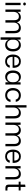

<svg xmlns="http://www.w3.org/2000/svg" viewBox="2830 -3600 936 6637"><g transform="rotate(90 3298.5 -281.0)"><path d="M76.1 0V-524.7H157.1V0ZM117.1 -614.7Q95 -614.7 80.8 -627.3Q66.6 -639.9 66.6 -660.6Q66.6 -682 80.8 -694.2Q95 -706.4 117.1 -706.4Q139.3 -706.4 153.5 -694.2Q167.7 -682 167.7 -660.6Q167.7 -639.9 153.5 -627.3Q139.3 -614.7 117.1 -614.7Z M309.1 0V-524.7H386.3L389.4 -415.7H394.6Q418.3 -474.3 467.1 -503.8Q515.9 -533.3 574.7 -533.3Q634.9 -533.3 681 -504Q727.1 -474.7 747 -406.9H755Q778.4 -469.9 829.6 -501.6Q880.7 -533.3 944.7 -533.3Q997.9 -533.3 1039.6 -511.1Q1081.3 -488.9 1105.1 -439.6Q1128.9 -390.4 1128.9 -309.4V0H1048.6V-293.1Q1048.6 -352 1034.4 -390.1Q1020.3 -428.1 991.4 -446.6Q962.6 -465 917.3 -465Q869.6 -465 834.1 -441Q798.6 -417 779.2 -376.4Q759.9 -335.7 759.9 -283.7V0H678.1V-293.1Q678.1 -352 664 -390.1Q649.9 -428.1 621.4 -446.6Q592.9 -465 548.3 -465Q499.9 -465 464.4 -441Q428.9 -417 409.1 -376.4Q389.4 -335.7 389.4 -283.7V0Z M1271.1 167V-524.7H1347.4L1350.9 -415.7H1355.9Q1374.4 -468.6 1423.2 -500.9Q1472 -533.3 1539.9 -533.3Q1588.4 -533.3 1628.4 -514.6Q1668.4 -496 1697.4 -461.1Q1726.4 -426.1 1741.9 -375.8Q1757.4 -325.4 1757.4 -262Q1757.4 -177.3 1730.1 -116.3Q1702.7 -55.3 1653.9 -23Q1605.1 9.3 1539.9 9.3Q1494.6 9.3 1457.4 -5.3Q1420.1 -19.9 1394.4 -46.4Q1368.7 -73 1355.9 -107.6H1352.1V167ZM1512.4 -58Q1562.7 -58 1599 -82.2Q1635.3 -106.4 1654.9 -152.4Q1674.6 -198.3 1674.6 -262Q1674.6 -326 1655.2 -371.4Q1635.9 -416.9 1599.9 -441.1Q1563.9 -465.3 1513.9 -465.3Q1462.1 -465.3 1425.9 -441.6Q1389.7 -417.9 1370.9 -378.5Q1352.1 -339.1 1352.1 -293.6V-229.7Q1352.1 -183.6 1371.2 -144.7Q1390.3 -105.9 1426.2 -81.9Q1462.1 -58 1512.4 -58Z M2101.7 9.2Q2026.8 9.2 1973.5 -24.1Q1920.2 -57.3 1892.2 -118.2Q1864.2 -179 1864.2 -260.3Q1864.2 -343.5 1891.9 -404.7Q1919.7 -465.8 1972 -499.5Q2024.3 -533.2 2098.8 -533.2Q2178.7 -533.2 2230.8 -496.9Q2283 -460.7 2306.3 -396.7Q2329.7 -332.7 2323.8 -248.7H1943Q1944.5 -183.7 1963.9 -140.5Q1983.3 -97.3 2018.9 -75.9Q2054.5 -54.5 2101.7 -54.5Q2158 -54.5 2194.1 -80.5Q2230.2 -106.5 2242.2 -149.5H2319.7Q2311 -99.5 2280.7 -64Q2250.3 -28.5 2204.4 -9.7Q2158.5 9.2 2101.7 9.2ZM1943.8 -295 1935.3 -306.8H2253.7L2245 -293.5Q2246.2 -355.7 2227.8 -394.3Q2209.5 -432.8 2176.3 -451.3Q2143.2 -469.7 2098.8 -469.7Q2053.5 -469.7 2019.4 -449.9Q1985.3 -430.2 1965.7 -391.4Q1946.2 -352.7 1943.8 -295Z M2632.9 8.6Q2584.6 8.6 2544.4 -10.1Q2504.3 -28.7 2475.3 -63.6Q2446.3 -98.6 2430.8 -148.9Q2415.3 -199.3 2415.3 -262.7Q2415.3 -347.7 2442.8 -408.6Q2470.3 -469.4 2519.3 -501.7Q2568.3 -534 2632.9 -534Q2678.4 -534 2715.5 -519.4Q2752.6 -504.9 2778.6 -478.8Q2804.7 -452.7 2816.9 -417.1H2821.9L2825.3 -524.7H2901.6V0H2825.3L2821.9 -109H2816.9Q2798.3 -56.1 2749.9 -23.8Q2701.4 8.6 2632.9 8.6ZM2658.9 -59.4Q2710.9 -59.4 2746.9 -83.5Q2783 -107.6 2801.8 -146.6Q2820.6 -185.6 2820.6 -231.1V-295Q2820.6 -341.1 2801.5 -380.4Q2782.4 -419.6 2746.5 -443.1Q2710.6 -466.7 2660.3 -466.7Q2610 -466.7 2573.7 -442.5Q2537.4 -418.3 2517.8 -372.9Q2498.1 -327.4 2498.1 -262.7Q2498.1 -199.7 2517.5 -153.8Q2536.9 -107.9 2572.9 -83.6Q2608.9 -59.4 2658.9 -59.4Z M3273.6 8.6Q3217 8.6 3170.6 -10.7Q3124.3 -30 3091 -65.7Q3057.7 -101.4 3040 -150.9Q3022.3 -200.4 3022.3 -261.6Q3022.3 -322.7 3040.1 -372.6Q3058 -422.4 3091.8 -458.4Q3125.6 -494.3 3172.6 -513.8Q3219.6 -533.3 3277.1 -533.3Q3337.6 -533.3 3385.6 -511.1Q3433.7 -489 3463.9 -448.9Q3494 -408.9 3500 -356H3421.1Q3413.1 -391.6 3392.3 -415.6Q3371.4 -439.6 3341.1 -451.9Q3310.7 -464.3 3274.6 -464.3Q3234 -464.3 3202.6 -449.6Q3171.3 -434.9 3149.1 -408Q3127 -381.1 3115.6 -344.1Q3104.1 -307 3104.1 -261.3Q3104.1 -197.7 3125.4 -152.9Q3146.6 -108.1 3184.7 -84.3Q3222.9 -60.4 3273.6 -60.4Q3314.7 -60.4 3346.1 -75Q3377.4 -89.6 3397.9 -115.5Q3418.3 -141.4 3423.9 -176.6H3503.1Q3496.9 -120.6 3465.7 -78.7Q3434.6 -36.9 3385.5 -14.1Q3336.4 8.6 3273.6 8.6Z M3616.1 0V-729H3696.4V-415.7H3701.6Q3725.9 -474.3 3775.8 -503.8Q3825.7 -533.3 3885.4 -533.3Q3926.1 -533.3 3960.6 -520.9Q3995.1 -508.6 4020.4 -481.9Q4045.7 -455.1 4059.9 -412.6Q4074 -370.1 4074 -309.4V0H3993V-293.1Q3993 -352 3978.6 -390.1Q3964.1 -428.1 3934.6 -446.6Q3905.1 -465 3859 -465Q3809.7 -465 3773.1 -441Q3736.4 -417 3716.4 -376.4Q3696.4 -335.7 3696.4 -283.7V0Z M4216.1 0V-524.7H4293.3L4296.4 -415.7H4301.6Q4325.3 -474.3 4374.1 -503.8Q4422.9 -533.3 4481.7 -533.3Q4541.9 -533.3 4588 -504Q4634.1 -474.7 4654 -406.9H4662Q4685.4 -469.9 4736.6 -501.6Q4787.7 -533.3 4851.7 -533.3Q4904.9 -533.3 4946.6 -511.1Q4988.3 -488.9 5012.1 -439.6Q5035.9 -390.4 5035.9 -309.4V0H4955.6V-293.1Q4955.6 -352 4941.4 -390.1Q4927.3 -428.1 4898.4 -446.6Q4869.6 -465 4824.3 -465Q4776.6 -465 4741.1 -441Q4705.6 -417 4686.2 -376.4Q4666.9 -335.7 4666.9 -283.7V0H4585.1V-293.1Q4585.1 -352 4571 -390.1Q4556.9 -428.1 4528.4 -446.6Q4499.9 -465 4455.3 -465Q4406.9 -465 4371.4 -441Q4335.9 -417 4316.1 -376.4Q4296.4 -335.7 4296.4 -283.7V0Z M5387.7 9.2Q5312.8 9.2 5259.5 -24.1Q5206.2 -57.3 5178.2 -118.2Q5150.2 -179 5150.2 -260.3Q5150.2 -343.5 5177.9 -404.7Q5205.7 -465.8 5258 -499.5Q5310.3 -533.2 5384.8 -533.2Q5464.7 -533.2 5516.8 -496.9Q5569 -460.7 5592.3 -396.7Q5615.7 -332.7 5609.8 -248.7H5229Q5230.5 -183.7 5249.9 -140.5Q5269.3 -97.3 5304.9 -75.9Q5340.5 -54.5 5387.7 -54.5Q5444 -54.5 5480.1 -80.5Q5516.2 -106.5 5528.2 -149.5H5605.7Q5597 -99.5 5566.7 -64Q5536.3 -28.5 5490.4 -9.7Q5444.5 9.2 5387.7 9.2ZM5229.8 -295 5221.3 -306.8H5539.7L5531 -293.5Q5532.2 -355.7 5513.8 -394.3Q5495.5 -432.8 5462.3 -451.3Q5429.2 -469.7 5384.8 -469.7Q5339.5 -469.7 5305.4 -449.9Q5271.3 -430.2 5251.7 -391.4Q5232.2 -352.7 5229.8 -295Z M5723.1 0V-524.7H5800L5803.4 -415.7H5808.6Q5832.9 -474.3 5882.8 -503.8Q5932.7 -533.3 5992.4 -533.3Q6033.1 -533.3 6067.6 -520.9Q6102.1 -508.6 6127.4 -481.9Q6152.7 -455.1 6166.9 -412.6Q6181 -370.1 6181 -309.4V0H6100V-293.1Q6100 -352 6085.6 -390.1Q6071.1 -428.1 6041.6 -446.6Q6012.1 -465 5966 -465Q5916.7 -465 5880.1 -441Q5843.4 -417 5823.4 -376.4Q5803.4 -335.7 5803.4 -283.7V0Z M6472.7 0Q6418 0 6389.5 -26.5Q6361 -53 6361 -112.7V-458.1H6258.6V-524.7H6361V-681.6L6441.3 -692.6V-524.7H6563.1V-458.1H6442V-125.9Q6442 -95.6 6455.9 -82.5Q6469.7 -69.4 6497.4 -69.4H6564.6V0Z"/></g></svg>

Font: Mona Sans ExtraLight
Style: Regular
Weight: 200
Designer: Deni Anggara
Foundry: GitHub
Version: Version 2.000